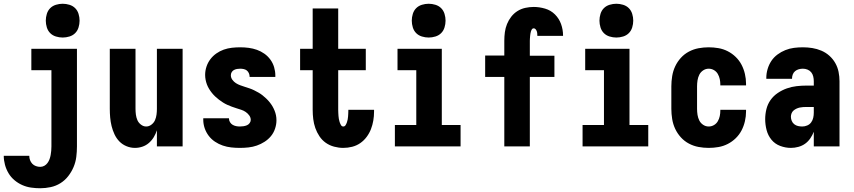

<svg xmlns="http://www.w3.org/2000/svg" viewBox="-29 -780 4549 1023"><path d="M185 223Q161 223 136.5 219.5Q112 216 89.5 206Q67 196 48 180Q29 164 16.5 143Q4 122 -2.5 98Q-9 74 -9 50H127Q127 62 131 73Q135 84 143 92.5Q151 101 162.5 105Q174 109 185 109Q197 109 207 103.5Q217 98 224 88.5Q231 79 235 68Q239 57 241 45.5Q243 34 244 23Q245 12 245 0V-406H138V-520H381V0Q381 28 377.5 56Q374 84 363 110Q352 136 334.5 158.5Q317 181 293 196Q269 211 241 217Q213 223 185 223ZM305 -580Q287 -580 269 -585.5Q251 -591 238.5 -603.5Q226 -616 220.5 -634Q215 -652 215 -670Q215 -688 220.5 -706Q226 -724 238.5 -736.5Q251 -749 269 -754.5Q287 -760 305 -760Q323 -760 341 -754.5Q359 -749 371.5 -736.5Q384 -724 389.5 -706Q395 -688 395 -670Q395 -652 389.5 -634Q384 -616 371.5 -603.5Q359 -591 341 -585.5Q323 -580 305 -580Z M690 8Q667 8 645 -1Q623 -10 607 -26.5Q591 -43 581 -64.5Q571 -86 565.5 -108.5Q560 -131 558 -154Q556 -177 556 -200V-520H693V-200Q693 -185 695 -169.5Q697 -154 703 -140Q709 -126 722 -116Q735 -106 750 -106Q765 -106 778 -116Q791 -126 797 -140Q803 -154 805 -169.5Q807 -185 807 -200V-520H944V0H807V-86Q801 -67 790.5 -49.5Q780 -32 764.5 -18.5Q749 -5 729.5 1.5Q710 8 690 8Z M1249 8Q1226 8 1203 5.5Q1180 3 1158 -4.5Q1136 -12 1116.5 -25Q1097 -38 1083 -56.5Q1069 -75 1061.5 -97Q1054 -119 1054 -142V-150H1191V-148Q1191 -138 1196.5 -129Q1202 -120 1210.5 -115Q1219 -110 1229 -108Q1239 -106 1249 -106Q1259 -106 1268.5 -107.5Q1278 -109 1286.5 -112.5Q1295 -116 1301 -124Q1307 -132 1307 -141Q1307 -154 1299 -165Q1291 -176 1280 -183.5Q1269 -191 1256.5 -195Q1244 -199 1231.5 -203Q1219 -207 1206.5 -211.5Q1194 -216 1182 -221.5Q1170 -227 1159 -234Q1148 -241 1137.5 -249Q1127 -257 1117.5 -266Q1108 -275 1100 -285Q1092 -295 1085 -306.5Q1078 -318 1073.5 -330Q1069 -342 1066.5 -355Q1064 -368 1064 -381Q1064 -403 1071 -424.5Q1078 -446 1091.5 -464Q1105 -482 1123.5 -495Q1142 -508 1163 -515.5Q1184 -523 1206.5 -525.5Q1229 -528 1251 -528Q1274 -528 1296.5 -525Q1319 -522 1340 -514.5Q1361 -507 1379.5 -494Q1398 -481 1411.5 -462.5Q1425 -444 1431.5 -422Q1438 -400 1438 -378V-370H1301V-372Q1301 -381 1297 -390Q1293 -399 1286 -404.5Q1279 -410 1269.5 -412Q1260 -414 1251 -414Q1242 -414 1233.5 -412.5Q1225 -411 1217.5 -407Q1210 -403 1205.5 -395.5Q1201 -388 1201 -379Q1201 -366 1209 -355Q1217 -344 1228 -337Q1239 -330 1251.5 -325.5Q1264 -321 1276.5 -317Q1289 -313 1301 -309Q1313 -305 1325 -299Q1337 -293 1348.5 -286.5Q1360 -280 1370 -272Q1380 -264 1389.5 -255Q1399 -246 1407.5 -235.5Q1416 -225 1422.5 -214Q1429 -203 1434 -190.5Q1439 -178 1441.5 -165.5Q1444 -153 1444 -139Q1444 -117 1436.5 -94.5Q1429 -72 1414.5 -54.5Q1400 -37 1380.5 -24.5Q1361 -12 1339.5 -4.5Q1318 3 1295 5.5Q1272 8 1249 8Z M1800 8Q1776 8 1751.5 1.5Q1727 -5 1707 -19Q1687 -33 1673 -54Q1659 -75 1651 -98Q1643 -121 1640 -145.5Q1637 -170 1637 -195V-406H1570V-520H1637V-735H1773V-520H1920V-406H1773V-195Q1773 -187 1773.5 -178.5Q1774 -170 1774.5 -162Q1775 -154 1776.5 -146Q1778 -138 1780.5 -130Q1783 -122 1787.5 -114Q1792 -106 1800 -106Q1808 -106 1812.5 -113.5Q1817 -121 1819.5 -128.5Q1822 -136 1823.5 -143.5Q1825 -151 1825.5 -159Q1826 -167 1826.5 -175Q1827 -183 1827 -191V-195H1964V-185Q1964 -161 1960 -137.5Q1956 -114 1947.5 -92Q1939 -70 1924.5 -50.5Q1910 -31 1890.5 -17.5Q1871 -4 1847.5 2Q1824 8 1800 8Z M2075 0V-114H2189V-406H2089V-520H2325V-114H2425V0ZM2255 -580Q2237 -580 2219 -585.5Q2201 -591 2188.5 -603.5Q2176 -616 2170.5 -634Q2165 -652 2165 -670Q2165 -688 2170.5 -706Q2176 -724 2188.5 -736.5Q2201 -749 2219 -754.5Q2237 -760 2255 -760Q2273 -760 2291 -754.5Q2309 -749 2321.5 -736.5Q2334 -724 2339.5 -706Q2345 -688 2345 -670Q2345 -652 2339.5 -634Q2334 -616 2321.5 -603.5Q2309 -591 2291 -585.5Q2273 -580 2255 -580Z M2658 0V-370H2556V-484H2658V-563Q2658 -586 2661 -608.5Q2664 -631 2672.5 -652Q2681 -673 2695 -691Q2709 -709 2728 -721Q2747 -733 2769.5 -738Q2792 -743 2815 -743Q2845 -743 2875.5 -734Q2906 -725 2928 -703Q2950 -681 2960.5 -651.5Q2971 -622 2971 -591V-589H2834Q2834 -595 2833.5 -601.5Q2833 -608 2831 -613.5Q2829 -619 2825 -624Q2821 -629 2815 -629Q2808 -629 2804.5 -623Q2801 -617 2799.5 -611.5Q2798 -606 2797 -600Q2796 -594 2795.5 -587.5Q2795 -581 2794.5 -575Q2794 -569 2794 -563V-483H2925V-370H2794V0Z M3075 0V-114H3189V-406H3089V-520H3325V-114H3425V0ZM3255 -580Q3237 -580 3219 -585.5Q3201 -591 3188.5 -603.5Q3176 -616 3170.5 -634Q3165 -652 3165 -670Q3165 -688 3170.5 -706Q3176 -724 3188.5 -736.5Q3201 -749 3219 -754.5Q3237 -760 3255 -760Q3273 -760 3291 -754.5Q3309 -749 3321.5 -736.5Q3334 -724 3339.5 -706Q3345 -688 3345 -670Q3345 -652 3339.5 -634Q3334 -616 3321.5 -603.5Q3309 -591 3291 -585.5Q3273 -580 3255 -580Z M3747 8Q3720 8 3693 3Q3666 -2 3641.5 -15Q3617 -28 3598.5 -48.5Q3580 -69 3568.5 -93.5Q3557 -118 3552.5 -145.5Q3548 -173 3548 -200V-320Q3548 -347 3552.5 -374.5Q3557 -402 3568.5 -426.5Q3580 -451 3598.5 -471.5Q3617 -492 3641.5 -505Q3666 -518 3693 -523Q3720 -528 3747 -528Q3773 -528 3799 -523.5Q3825 -519 3848.5 -507Q3872 -495 3891 -476.5Q3910 -458 3922 -435Q3934 -412 3940 -386Q3946 -360 3946 -334V-325H3809V-329Q3809 -344 3806 -358.5Q3803 -373 3795.5 -386Q3788 -399 3775 -406.5Q3762 -414 3747 -414Q3731 -414 3717.5 -405Q3704 -396 3697 -382Q3690 -368 3687.5 -352Q3685 -336 3685 -320V-200Q3685 -184 3687.5 -168Q3690 -152 3697 -138Q3704 -124 3717.5 -115Q3731 -106 3747 -106Q3762 -106 3775 -113.5Q3788 -121 3795.5 -134Q3803 -147 3806 -161.5Q3809 -176 3809 -191V-195H3946V-186Q3946 -160 3940 -134Q3934 -108 3922 -85Q3910 -62 3891 -43.5Q3872 -25 3848.5 -13Q3825 -1 3799 3.5Q3773 8 3747 8Z M4185 8Q4156 8 4128 -2.5Q4100 -13 4081.5 -35.5Q4063 -58 4055.5 -87Q4048 -116 4048 -145Q4048 -172 4054.5 -198.5Q4061 -225 4076.5 -247Q4092 -269 4115 -284.5Q4138 -300 4163.5 -309Q4189 -318 4215.5 -321Q4242 -324 4269 -324H4307V-347Q4307 -360 4304 -372.5Q4301 -385 4293.5 -394.5Q4286 -404 4274 -409Q4262 -414 4249 -414Q4238 -414 4227 -411Q4216 -408 4207.5 -401Q4199 -394 4195 -383.5Q4191 -373 4191 -362V-360H4054V-366Q4054 -389 4061 -412.5Q4068 -436 4081 -455.5Q4094 -475 4113.5 -489.5Q4133 -504 4155.5 -513Q4178 -522 4201.5 -525Q4225 -528 4249 -528Q4274 -528 4299 -524Q4324 -520 4347.5 -510Q4371 -500 4390 -483Q4409 -466 4421.5 -444Q4434 -422 4439 -397Q4444 -372 4444 -347V0H4307V-78Q4300 -60 4288.5 -43Q4277 -26 4261 -14.5Q4245 -3 4225 2.5Q4205 8 4185 8ZM4246 -106Q4259 -106 4272 -111.5Q4285 -117 4293 -128Q4301 -139 4304 -152.5Q4307 -166 4307 -180V-210H4269Q4260 -210 4250.5 -209.5Q4241 -209 4232 -207Q4223 -205 4214.5 -201Q4206 -197 4199 -191Q4192 -185 4188.5 -176Q4185 -167 4185 -158Q4185 -147 4189.5 -136Q4194 -125 4203 -118Q4212 -111 4223 -108.5Q4234 -106 4246 -106Z"/></svg>

Font: Iosevka Heavy
Style: Regular
Weight: 900
Monospace: yes
Designer: Belleve Invis
Foundry: Belleve Invis
Version: Version 32.5.0; ttfautohint (v1.8.4)